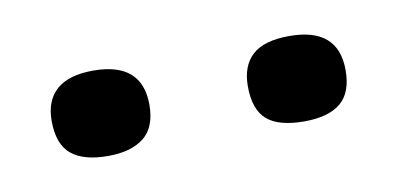

<svg xmlns="http://www.w3.org/2000/svg" viewBox="-28 -748 385 186"><g transform="rotate(-10 164.5 -655.0)"><path d="M261 -613Q236 -613 224.5 -623Q213 -633 213 -656Q213 -676 224.5 -686.5Q236 -697 261 -697Q285 -697 297 -686.5Q309 -676 309 -655Q309 -633 297 -623Q285 -613 261 -613ZM68 -613Q44 -613 32 -623Q20 -633 20 -656Q20 -676 32 -686.5Q44 -697 68 -697Q92 -697 104 -686.5Q116 -676 116 -655Q116 -633 103.5 -623Q91 -613 68 -613Z"/></g></svg>

Font: Bricolage Grotesque 96pt ExtraBold ExtraLight
Style: Regular
Weight: 250
Version: Version 1.001;gftools[0.9.33.dev8+g029e19f]